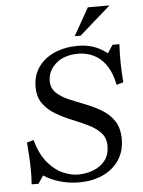

<svg xmlns="http://www.w3.org/2000/svg" viewBox="-59 -916 724 973"><g transform="rotate(-5 303.0 -430.0)"><path d="M200 -515Q200 -478 224.5 -454.5Q249 -431 287.5 -414.5Q326 -398 369 -381.5Q412 -365 450.5 -342Q489 -319 513.5 -283Q538 -247 538 -190Q538 -127 507 -82Q476 -37 423.5 -13.5Q371 10 305 10Q253 10 205.5 -4Q158 -18 125 -41L98 -1H63Q66 -35 65.5 -72.5Q65 -110 63 -146.5Q61 -183 58 -214L92 -224Q113 -150 149 -107.5Q185 -65 226 -47.5Q267 -30 301 -30Q344 -30 381 -44.5Q418 -59 440.5 -88Q463 -117 463 -162Q463 -203 438.5 -229Q414 -255 376 -273.5Q338 -292 294.5 -309.5Q251 -327 213 -349.5Q175 -372 150.5 -405.5Q126 -439 126 -491Q126 -550 156.5 -592.5Q187 -635 239.5 -657.5Q292 -680 358 -680Q402 -680 437.5 -667.5Q473 -655 506 -629L533 -670H568Q565 -619 566 -571Q567 -523 571 -476L536 -466Q525 -521 504 -555.5Q483 -590 457.5 -608Q432 -626 406 -633Q380 -640 357 -640Q283 -640 241.5 -602.5Q200 -565 200 -515ZM535 -870 376 -730H346L425 -870Z"/></g></svg>

Font: Brygada 1918
Style: Italic
Weight: 400
Italic angle: -8°
Designer: Mateusz Machalski | Borys Kosmynka | Przemek Hoffer
Foundry: NIEPODLEGLA 2018
Version: Version 3.006